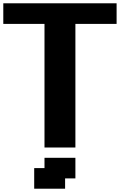

<svg xmlns="http://www.w3.org/2000/svg" viewBox="-20 -895 852 1165"><path d="M187.5 250H375V187.5H437.5V62.5H250V125H187.5ZM250 0H437.5V-750H687.5V-875H0V-750H250Z"/></svg>

Font: Faithful 32x
Style: Semibold
Weight: 400
Foundry: Faithful Resource Pack
Version: Version 1.0; January 27, 2023